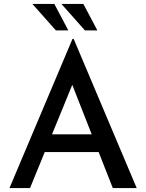

<svg xmlns="http://www.w3.org/2000/svg" viewBox="-20 -952 740 972"><path d="M28 0 347 -755H353L672 0H551L319 -591L394 -640L132 0ZM221 -272H481L517 -182H190ZM144 -932H255L326 -798H263ZM291 -932H402L473 -798H410Z"/></svg>

Font: Reem Kufi
Style: Regular
Weight: 400
Designer: Khaled Hosny
Version: Version 1.6